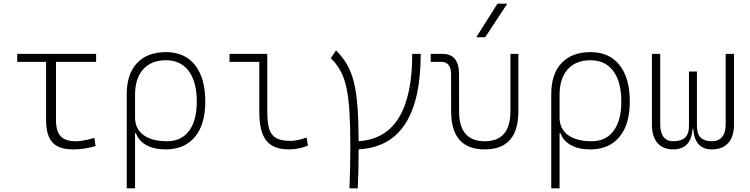

<svg xmlns="http://www.w3.org/2000/svg" viewBox="-20 -815 4142 1060"><path d="M382.8 9.8Q304.7 9.8 269.5 -28.6Q234.4 -66.9 234.4 -152.3V-473.6H75.2V-517.6H510.7V-473.6H289.1V-152.3Q289.1 -90.8 314.7 -63Q340.3 -35.2 397.5 -35.2Q438 -35.2 501 -53.7L507.8 -8.8Q447.3 9.8 382.8 9.8Z M679.7 224.6V-295.4Q679.7 -406.2 736.6 -466.8Q793.5 -527.3 896.5 -527.3Q1000 -527.3 1056.6 -455.8Q1113.3 -384.3 1113.3 -253.9Q1113.3 -128.4 1056.2 -59.3Q999 9.8 894.5 9.8Q831.1 9.8 788.3 -13.7Q745.6 -37.1 730.5 -80.1H725.6V224.6ZM896.5 -482.4Q815.4 -482.4 770.5 -432.4Q725.6 -382.3 725.6 -291V-166Q725.6 -104 772 -69.6Q818.4 -35.2 902.3 -35.2Q981 -35.2 1023.7 -92.3Q1066.4 -149.4 1066.4 -253.9Q1066.4 -363.3 1022 -422.9Q977.5 -482.4 896.5 -482.4Z M1574.2 9.8Q1488.3 9.8 1450 -39.1Q1411.6 -87.9 1411.6 -195.3V-473.6H1247.1V-517.6H1455.6V-200.2Q1455.6 -143.1 1465.1 -107.2Q1474.6 -71.3 1502.4 -54.2Q1530.3 -37.1 1584 -37.1Q1619.1 -37.1 1672.9 -55.7L1679.7 -10.7Q1628.9 9.8 1574.2 9.8Z M1909.2 224.6Q1911.6 176.8 1912.8 119.4Q1914.1 62 1914.1 -4.9Q1914.1 -119.1 1909.2 -198Q1904.3 -276.9 1892.6 -331.1Q1880.9 -385.3 1859.9 -423.6Q1838.9 -461.9 1806.6 -494.1L1835 -537.1Q1871.1 -501 1895 -460.2Q1918.9 -419.4 1933.1 -363.8Q1947.3 -308.1 1953.4 -228.5Q1959.5 -148.9 1960 -35.6Q2255.9 -53.7 2255.9 -517.6H2302.7Q2302.7 -7.8 1960 9.3Q1960 71.8 1958.7 125.5Q1957.5 179.2 1955.1 224.6Z M2656.2 9.8Q2470.7 9.8 2470.7 -200.2L2470.2 -405.3Q2470.2 -473.6 2415.5 -473.6H2357.9V-517.6H2423.3Q2514.2 -517.6 2514.2 -405.3L2514.6 -200.2Q2514.6 -35.2 2656.2 -35.2Q2797.9 -35.2 2797.9 -200.2V-517.6H2841.8V-200.2Q2841.8 9.8 2656.2 9.8ZM2609.4 -609.4 2726.6 -794.9H2780.8L2658.7 -609.4Z M3023.4 224.6V-295.4Q3023.4 -406.2 3080.3 -466.8Q3137.2 -527.3 3240.2 -527.3Q3343.8 -527.3 3400.4 -455.8Q3457 -384.3 3457 -253.9Q3457 -128.4 3399.9 -59.3Q3342.8 9.8 3238.3 9.8Q3174.8 9.8 3132.1 -13.7Q3089.4 -37.1 3074.2 -80.1H3069.3V224.6ZM3240.2 -482.4Q3159.2 -482.4 3114.3 -432.4Q3069.3 -382.3 3069.3 -291V-166Q3069.3 -104 3115.7 -69.6Q3162.1 -35.2 3246.1 -35.2Q3324.7 -35.2 3367.4 -92.3Q3410.2 -149.4 3410.2 -253.9Q3410.2 -363.3 3365.7 -422.9Q3321.3 -482.4 3240.2 -482.4Z M3696.8 9.8Q3639.6 9.8 3609.4 -25.9Q3579.1 -61.5 3579.1 -127V-517.6H3625V-127Q3625 -83 3643.3 -59.1Q3661.6 -35.2 3696.8 -35.2Q3739.7 -35.2 3761.7 -54.9Q3783.7 -74.7 3783.7 -122.1V-419.9H3827.6V-122.1Q3827.6 -74.7 3848.6 -54.9Q3869.6 -35.2 3909.7 -35.2Q3947.3 -35.2 3966.8 -59.1Q3986.3 -83 3986.3 -127V-517.6H4032.2V-127Q4032.2 -61.5 4000.7 -25.9Q3969.2 9.8 3909.7 9.8Q3863.8 9.8 3837.9 -17.3Q3812 -44.4 3807.1 -104.5H3804.2Q3798.8 -44.4 3771.7 -17.3Q3744.6 9.8 3696.8 9.8Z"/></svg>

Font: Caskaydia Cove ExtraLight
Style: Regular
Weight: 200
Monospace: yes
Designer: Aaron Bell
Foundry: Saja Typeworks
Version: Version 4.300; ttfautohint (v1.8.3)